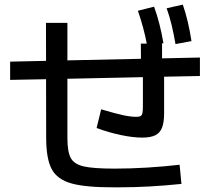

<svg xmlns="http://www.w3.org/2000/svg" viewBox="-20 -802 904 822"><path d="M177.7 -211.9 177.2 -462.9 23.4 -460V-538.1L177.2 -541.5L176.8 -704.1H268.6V-543.5L583.5 -550.3L583 -615.2H608.4Q595.2 -684.6 570.3 -755.9L639.6 -773.4Q664.6 -705.6 679.7 -617.2L669.9 -615.2H673.8V-552.2L835.9 -555.7V-476.6L682.6 -473.6V-317.4Q682.6 -278.3 673.8 -255.6Q665 -232.9 644.8 -222.9Q624.5 -212.9 588.9 -212.9Q549.3 -212.9 497.1 -223.9Q444.8 -234.9 393.6 -253.9L413.1 -334Q474.1 -315.9 507.1 -308.8Q540 -301.8 563.5 -301.8Q575.7 -301.8 581.5 -304.9Q587.4 -308.1 589.6 -317.4Q591.8 -326.7 591.8 -346.7V-471.7L268.6 -464.8V-210.9Q268.6 -151.9 283 -125.5Q297.4 -99.1 338.4 -89.6Q379.4 -80.1 470.7 -80.1Q537.6 -80.1 610.1 -84.5Q682.6 -88.9 749 -96.7L756.8 -14.6Q615.2 0 490.2 0H470.7Q347.2 0.5 286.1 -16.6Q225.1 -33.7 201.4 -77.9Q177.7 -122.1 177.7 -211.9ZM693.4 -766.6 762.7 -782.2Q786.1 -714.8 799.8 -626L731.4 -613.3Q723.6 -658.2 714.8 -694.8Q706.1 -731.4 693.4 -766.6Z"/></svg>

Font: Pretendard GOV Medium
Style: Regular
Weight: 500
Designer: Base glyphs from Inter by Rasmus Andersson; Hangeul glyphs from Noto Sans CJK(Source Han Sans) by Jang Soo-young and Kan
Foundry: Kil Hyung-jin
Version: Version 1.309